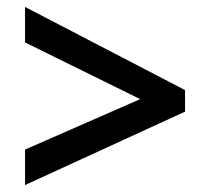

<svg xmlns="http://www.w3.org/2000/svg" viewBox="-20 -605 603 552"><path d="M52 -175 383 -320 52 -483V-585L512 -346V-284L52 -73Z"/></svg>

Font: Noto Sans Devanagari SemiBold
Style: Regular
Weight: 600
Version: Version 2.003